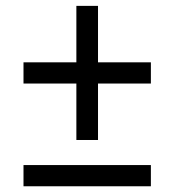

<svg xmlns="http://www.w3.org/2000/svg" viewBox="-20 -650 608 670"><path d="M246.5 -161.5V-358.5H62V-432.5H246.5V-629.5H322V-432.5H506.5V-358.5H322V-161.5ZM62 0V-74H506.5V0Z"/></svg>

Font: Commissioner
Style: Regular
Weight: 400
Designer: Kostas Bartsokas
Foundry: Kostas Bartsokas
Version: Version 1.000; ttfautohint (v1.8.3)